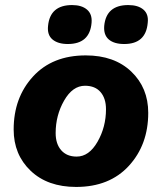

<svg xmlns="http://www.w3.org/2000/svg" viewBox="-20 -729 640 759"><path d="M248 -555Q209 -555 187.5 -573Q166 -591 170 -627Q178 -709 265 -709Q303 -709 324 -691Q345 -673 342 -639Q335 -555 248 -555ZM471 -555Q431 -555 410 -573Q389 -591 392 -627Q400 -709 487 -709Q526 -709 547 -691Q568 -673 564 -639Q557 -555 471 -555ZM281 10Q168 10 101 -54Q34 -118 34 -217Q34 -343 110.5 -426.5Q187 -510 319 -510Q432 -510 499 -446Q566 -382 566 -283Q566 -157 489.5 -73.5Q413 10 281 10ZM283 -110Q332 -110 365.5 -168.5Q399 -227 399 -297Q399 -340 377.5 -365Q356 -390 316 -390Q267 -390 233.5 -331.5Q200 -273 200 -203Q200 -160 222 -135Q244 -110 283 -110Z"/></svg>

Font: Elaine Sans
Style: Bold Italic
Weight: 700
Italic angle: -13°
Designer: Wei Huang
Foundry: Wei Huang
Version: Version 2.001;December 24, 2019;FontCreator 12.0.0.2547 64-b